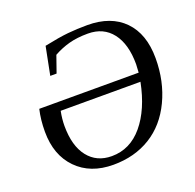

<svg xmlns="http://www.w3.org/2000/svg" viewBox="-120 -786 934 920"><g transform="rotate(-20 347.5 -326.0)"><path d="M570.8 -363.8 573.2 -406.2Q573.2 -508.8 529.1 -565.9Q484.9 -623 405.8 -623Q350.6 -623 308.8 -611.6Q267.1 -600.1 229.5 -579.1L199.7 -494.1H167.5L195.8 -637.2Q270.5 -652.8 317.6 -657.5Q364.7 -662.1 417 -662.1Q537.1 -662.1 604 -593.8Q670.9 -525.4 670.9 -401.4Q670.9 -283.7 625 -187.3Q579.1 -90.8 497.3 -40.5Q415.5 9.8 307.1 9.8Q190.4 9.8 121.1 -61Q51.8 -131.8 51.8 -251Q51.8 -312 64 -363.8ZM157.2 -319.8Q149.4 -280.8 149.4 -245.6Q149.4 -143.1 193.4 -87.4Q237.3 -31.7 314 -31.7Q407.7 -31.7 472.7 -109.4Q537.6 -187 564 -319.8Z"/></g></svg>

Font: Liberation Serif
Style: Italic
Weight: 400
Italic angle: -16.333°
Designer: Steve Matteson
Foundry: Ascender Corporation
Version: Version 2.1.5